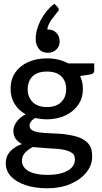

<svg xmlns="http://www.w3.org/2000/svg" viewBox="-20 -831 547 1033"><path d="M233 -517Q266 -517 294.5 -510Q323 -503 347 -490H487V-453Q487 -444 482 -438Q477 -432 464 -430L411 -422Q426 -390 426 -353Q426 -303 400.5 -266.5Q375 -230 331 -209.5Q287 -189 233 -189Q216 -189 200 -191Q184 -193 169 -196Q154 -187 146.5 -176.5Q139 -166 139 -156Q139 -138 154.5 -129.5Q170 -121 195.5 -118Q221 -115 250.5 -114Q280 -113 307 -111Q353 -107 391 -96.5Q429 -86 452.5 -61.5Q476 -37 476 10Q476 58 444.5 97Q413 136 358.5 159Q304 182 235 182Q168 182 117.5 165Q67 148 39 118Q11 88 11 48Q11 10 34.5 -16Q58 -42 98 -56Q77 -67 64.5 -84Q52 -101 52 -129Q52 -152 70 -176.5Q88 -201 118 -216Q80 -237 58.5 -272Q37 -307 37 -353Q37 -405 62.5 -441.5Q88 -478 132.5 -497.5Q177 -517 233 -517ZM383 26Q383 -1 360.5 -12.5Q338 -24 307 -28Q296 -30 277 -31Q258 -32 235 -33.5Q212 -35 191 -37Q170 -39 157 -40Q131 -27 114.5 -9Q98 9 98 35Q98 58 115 75.5Q132 93 163.5 101.5Q195 110 236 110Q279 110 312 100.5Q345 91 364 72.5Q383 54 383 26ZM233 -255Q282 -255 309 -281.5Q336 -308 336 -351Q336 -394 310 -420Q284 -446 233 -446Q181 -446 155 -420Q129 -394 129 -351Q129 -308 156 -281.5Q183 -255 233 -255ZM272 -811 289 -794Q292 -791 294 -787.5Q296 -784 296 -779Q296 -772 288 -765Q277 -752 258 -726.5Q239 -701 234 -672Q236 -672 238 -672Q240 -672 240 -672Q267 -672 284 -653.5Q301 -635 301 -607Q301 -582 283 -564.5Q265 -547 238 -547Q206 -547 189 -568.5Q172 -590 172 -622Q172 -670 199 -722.5Q226 -775 272 -811Z"/></svg>

Font: Aleo Medium
Style: Regular
Weight: 500
Designer: Alessio Laiso
Foundry: Alessio Laiso
Version: Version 2.001;gftools[0.9.29]